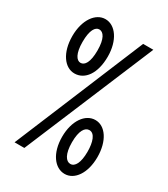

<svg xmlns="http://www.w3.org/2000/svg" viewBox="-163 -712 701 800"><g transform="rotate(30 187.5 -312.0)"><path d="M105 -373C155 -373 191 -422 191 -503C191 -581 153 -634 105 -634C58 -634 20 -582 20 -504C20 -424 58 -373 105 -373ZM33 0H80L341 -623H292ZM105 -424C86 -424 69 -448 69 -504C69 -561 85 -584 104 -584C124 -584 141 -561 141 -504C141 -447 125 -424 105 -424ZM279 10C326 10 363 -41 363 -119C363 -196 327 -249 279 -249C231 -249 193 -197 193 -119C193 -41 231 10 279 10ZM279 -38C258 -38 240 -63 240 -120C240 -176 257 -200 278 -200C304 -200 316 -164 316 -118C316 -65 301 -38 279 -38Z"/></g></svg>

Font: Inconsolata Condensed
Style: Regular
Weight: 400
Width: 3
Monospace: yes
Designer: Raph Levien, Cyreal, Brenton Simpson
Foundry: Raph Levien, Cyreal, Google
Version: Version 3.100